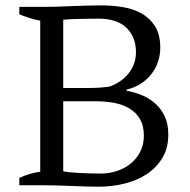

<svg xmlns="http://www.w3.org/2000/svg" viewBox="-20 -688 707 713"><path d="M51.8 0V-27.3Q71.3 -36.6 90.8 -42.2Q110.4 -47.9 129.4 -50.3V-611.3Q110.4 -614.7 90.8 -620.8Q71.3 -627 51.8 -634.8V-662.6H151.9Q169.9 -662.6 194.1 -663.3Q218.3 -664.1 245.4 -665.3Q272.5 -666.5 301 -667.2Q329.6 -668 356 -668Q394 -668 432.9 -662.1Q471.7 -656.2 503.4 -639.2Q535.2 -622.1 555.2 -591.3Q575.2 -560.5 575.2 -510.7Q575.2 -485.8 567.6 -461.4Q560.1 -437 544.4 -415.8Q528.8 -394.5 505.1 -378.7Q481.4 -362.8 449.7 -355V-351.1Q478 -346.2 505.9 -335Q533.7 -323.7 555.7 -304.4Q577.6 -285.2 591.3 -256.6Q605 -228 605 -188.5Q605 -137.2 582.3 -100.3Q559.6 -63.5 522.9 -40Q486.3 -16.6 439.9 -5.6Q393.6 5.4 346.7 5.4Q330.6 5.4 303.7 4.6Q276.9 3.9 247.6 2.7Q218.3 1.5 189.9 0.7Q161.6 0 142.6 0ZM353 -43.5Q387.7 -43.5 417.2 -54Q446.8 -64.5 468.3 -83Q489.7 -101.6 502 -127.2Q514.2 -152.8 514.2 -183.6Q514.2 -221.7 499.5 -246.3Q484.9 -271 460 -285.6Q435.1 -300.3 402.6 -306.2Q370.1 -312 334.5 -312H214.8V-52.2Q221.2 -50.3 236.3 -48.6Q251.5 -46.9 271 -45.9Q290.5 -44.9 312 -44.2Q333.5 -43.5 353 -43.5ZM310.5 -361.3Q318.8 -361.3 328.9 -361.6Q338.9 -361.8 349.1 -362.5Q359.4 -363.3 368.9 -364.3Q378.4 -365.2 385.7 -366.2Q407.2 -373.5 425.5 -386Q443.8 -398.4 457 -414.8Q470.2 -431.2 477.5 -450.9Q484.9 -470.7 484.9 -493.7Q484.9 -524.4 474.9 -547.9Q464.8 -571.3 447 -587.2Q429.2 -603 403.8 -610.8Q378.4 -618.7 347.7 -618.7Q333 -618.7 313 -618.4Q293 -618.2 273.4 -617.7Q253.9 -617.2 237.8 -616.5Q221.7 -615.7 214.8 -614.7V-361.3Z"/></svg>

Font: PT Astra Serif
Style: Regular
Weight: 400
Designer: A.Korolkova, I. Chaeva
Foundry: ParaType Ltd
Version: Version 1.002